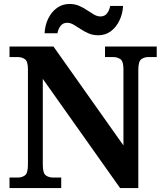

<svg xmlns="http://www.w3.org/2000/svg" viewBox="-20 -949 828 969"><path d="M28 0V-53H70Q91 -53 106 -64Q121 -75 121 -118V-600Q121 -640 105.5 -650.5Q90 -661 70 -661H28V-714H250L603 -215V-600Q603 -640 587.5 -650.5Q572 -661 552 -661H510V-714H771V-661H729Q708 -661 693 -650Q678 -639 678 -596V0H586L196 -551V-118Q196 -75 211 -64Q226 -53 247 -53H289V0ZM476 -771Q449 -771 427 -780.5Q405 -790 386.5 -802.5Q368 -815 351.5 -824.5Q335 -834 319 -834Q297 -834 285 -817.5Q273 -801 270 -781H205Q207 -822 223.5 -855.5Q240 -889 267.5 -909Q295 -929 331 -929Q358 -929 379.5 -919.5Q401 -910 419.5 -897.5Q438 -885 454.5 -875.5Q471 -866 487 -866Q509 -866 521 -882.5Q533 -899 536 -919H601Q599 -879 582.5 -845Q566 -811 539 -791Q512 -771 476 -771Z"/></svg>

Font: Noto Naskh Arabic
Style: Bold
Weight: 700
Designer: Monotype Design Team, David Williams, Mohamad Dakak and Nizar Qandah
Foundry: Monotype Imaging Inc.
Version: Version 2.016